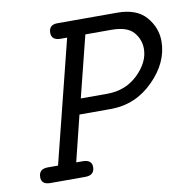

<svg xmlns="http://www.w3.org/2000/svg" viewBox="-72 -681 736 751"><g transform="rotate(-10 296.5 -305.5)"><path d="M33.2 -28.8Q33.2 -62 68.8 -62H109.9L231.9 -548.8H207Q169.9 -548.8 169.9 -578.1Q169.9 -611.3 205.1 -610.8H441.9Q519 -610.8 555.9 -567.9Q592.8 -524.9 592.8 -471.2Q592.8 -387.2 521.5 -315.7Q450.2 -244.1 351.1 -244.1H227.1L182.1 -62H207Q244.1 -62 244.1 -33.2Q244.1 0 207 0H68.8Q33.2 0 33.2 -28.8ZM243.2 -305.2H348.1Q421.4 -305.2 470.7 -353Q520 -400.9 520 -454.1Q520 -491.2 495.1 -520Q470.2 -548.8 407.2 -548.8H304.2Z"/></g></svg>

Font: CMU Typewriter Text
Style: Italic
Weight: 500
Italic angle: -14.04°
Version: Version 0.7.0